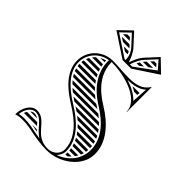

<svg xmlns="http://www.w3.org/2000/svg" viewBox="-224 -924 1054 1054"><g transform="rotate(45 302.5 -397.5)"><path d="M173.5 -728C181.5 -722.7 189.6 -717.3 197.7 -712H247.7C246.1 -714 244.4 -716 242.7 -717.9L233.3 -728ZM218.9 -698 243.2 -682H263.6C261.9 -687.6 259.7 -692.9 257 -698ZM184.9 -758 168.3 -742H220.4C215.5 -747.3 210.6 -752.7 205.7 -758ZM352.3 -712H394.3L416.1 -728H366.7L357.3 -717.9C355.6 -716 353.9 -714.1 352.3 -712ZM342.7 -698C339.6 -692.9 336.8 -687.5 334.2 -682H353.4C360.7 -687.3 368 -692.7 375.2 -698ZM394.3 -758 379.6 -742H425.9L412 -758ZM298.9 -658C290.3 -684.2 278.3 -711.7 258.8 -732.8L196.9 -800L126.7 -732.5L266.9 -640H333.1L473.3 -732.5L403.1 -800L341.2 -732.8C321.7 -711.7 309.7 -684.2 301.1 -658ZM329.5 -652H311.8L312.5 -654.2C320.9 -679.7 332.4 -705.6 350 -724.7L403.6 -782.9L444.2 -736.3ZM270.5 -652 145.8 -734.3 196.4 -782.9 250 -724.7C268.9 -704.2 277.7 -680.1 278.2 -652ZM166.2 -38C180.2 -35.8 194.1 -32.9 208.5 -29.8C209.7 -29.6 211.6 -29.2 212.5 -29C209.4 -32.1 206.4 -35.1 203.7 -38ZM108.4 -82H160.9C152.2 -88 142.8 -91.5 130.4 -91.5C123.4 -91.5 115.7 -88.3 108.4 -82ZM96.8 -68C93.9 -63.4 91.3 -58 89 -52H190.9C185.8 -57.8 181.1 -63.2 176.5 -68ZM454.9 -82C458.7 -87.1 462.2 -92.5 465.2 -98H409.4C410.3 -92.8 411 -87.4 411.5 -82ZM443.2 -68H412C412 -62.7 411.3 -57.2 410.2 -52H425.5C431.8 -56.9 437.7 -62.3 443.2 -68ZM482.7 -158H387.8C390.7 -152.8 393.4 -147.4 395.9 -142H480.8C481.7 -147.2 482.4 -152.6 482.7 -158ZM477.6 -128H401.5C403.4 -122.8 405 -117.4 406.4 -112H472C474.2 -117.2 476.1 -122.5 477.6 -128ZM356.1 -202H479.3C478.2 -207.4 476.7 -212.7 475.1 -218H340.8C346.1 -212.8 351.2 -207.5 356.1 -202ZM367.7 -188C371.8 -182.8 375.6 -177.5 379.2 -172H482.9C482.8 -177.4 482.3 -182.7 481.7 -188ZM263.7 -278C271.8 -272.9 279.7 -267.5 287.5 -262H454.2C450.7 -267.4 447 -272.8 443 -278ZM306.4 -248C313 -242.8 319.5 -237.5 325.7 -232H469.9C467.7 -237.4 465.1 -242.8 462.4 -248ZM114.1 -458C114.2 -452.6 114.8 -447.3 115.6 -442H253.2C249.2 -447.2 245.4 -452.5 241.8 -458ZM118.7 -428C120.2 -422.6 122.1 -417.3 124.3 -412H279.9C274.6 -417.2 269.5 -422.5 264.7 -428ZM131 -398C133.9 -392.6 137.2 -387.3 140.8 -382H314.8C308 -387.1 301.4 -392.5 295 -398ZM151.3 -368C155.7 -362.6 160.5 -357.3 165.6 -352H359.9C356.1 -354.5 352.2 -356.9 348.3 -359.3C343.7 -362.1 339.1 -365 334.6 -368ZM180.1 -338C186 -332.6 192.4 -327.2 199 -322H400.5C394 -327.5 387.2 -332.8 380.2 -338ZM217.6 -308C225.2 -302.6 233.1 -297.2 241.3 -292H431.4C426.5 -297.5 421.4 -302.8 416 -308ZM172.5 -562H205.3C205 -566.2 204.7 -570.5 204.6 -574.8C193.1 -572 182.3 -567.7 172.5 -562ZM153 -548C147.5 -543.1 142.5 -537.8 138 -532H209.9C208.8 -537.3 207.7 -542.6 206.9 -548ZM128.7 -518C125.8 -512.9 123.3 -507.5 121.2 -502H219.1C217.1 -507.2 215.3 -512.6 213.6 -518ZM117 -488C115.7 -482.8 114.9 -477.4 114.4 -472H233.3C230.3 -477.2 227.6 -482.6 225.1 -488ZM416.3 -578C413.4 -577.4 410.6 -576.8 407.7 -576.3C417.5 -571.8 426.4 -567.1 434.7 -562H459.5L460.5 -578ZM320 -5C212.2 -5 211.6 -113.5 130.4 -113.5C91.7 -113.5 60.4 -68.5 60.4 -13C77.8 -18.7 93.5 -20.5 111.9 -20.5C144.5 -20.5 171.9 -15.1 203.9 -8.3C236.7 -1.4 286.7 5 320 5C425.4 5 525 -72.7 525 -167.2C525 -260.2 457.5 -334.5 369.8 -388.1C288.4 -437.7 232.8 -501.7 232 -590C254.8 -590 276.9 -588.2 297.9 -585C404.8 -568.5 483 -521 483 -455H485V-647H483C456 -604 411.3 -594.6 358.4 -594.6C339 -594.6 318.6 -595.8 297.9 -597.2C276.4 -598.7 254.5 -600 232.9 -600H232C154.7 -600 92 -538.3 92 -462.2C92 -379.6 158.8 -316.5 241.3 -266.1C322.6 -216.4 390 -151 390 -68C390 -33.2 358.6 -5 320 -5ZM362.7 -582.6C404.7 -583.1 444.3 -590.2 473 -616.3L467 -523.2C443.3 -549.3 406.6 -569.1 362.7 -582.6ZM493 -167.2C493 -97.4 447.1 -39.4 378.4 -15.3C392.6 -28.8 402 -47.6 402 -68C402 -158 329.6 -226.1 247.5 -276.3C165.7 -326.4 104 -386.8 104 -462.2C104 -525.5 152.2 -578.2 214.6 -586.8C214.6 -584.4 214.5 -582.4 214.5 -580C214.5 -488.4 272.7 -417.2 353.5 -367.8C433.9 -318.8 493 -251.7 493 -167.2ZM248.2 -12.9C233 -15 218.4 -17.5 206.4 -20.1C174.3 -26.9 145.8 -32.5 111.9 -32.5C98.7 -32.5 84.7 -31.2 73.3 -28.9C79.1 -74.1 105.1 -101.5 130.4 -101.5C182.2 -101.5 193.1 -48.8 248.2 -12.9Z"/></g></svg>

Font: SortefaxS02
Style: Medium
Weight: 500
Designer: gluk
Foundry: gluk
Version: Version 0.261